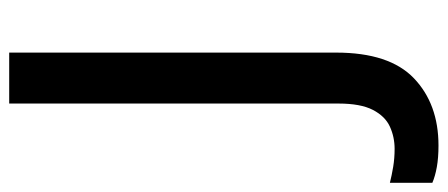

<svg xmlns="http://www.w3.org/2000/svg" viewBox="-368 -556 950 407"><g transform="rotate(-90 106.5 -352.0)"><path d="M2 103Q-24 103 -43.5 99.5Q-63 96 -77 90V0Q-61 4 -43 7Q-25 10 -5 10Q20 10 42 0Q64 -10 77.5 -36Q91 -62 91 -109V-807H199V-114Q199 -1 144.5 51Q90 103 2 103Z"/></g></svg>

Font: Noto Sans Kannada UI Medium
Style: Regular
Weight: 500
Designer: Jelle Bosma - Monotype Design Team
Foundry: Monotype Imaging Inc.
Version: Version 2.005; ttfautohint (v1.8.4.7-5d5b)